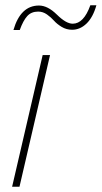

<svg xmlns="http://www.w3.org/2000/svg" viewBox="-20 -709 386 729"><path d="M346 -689Q333 -643 308.5 -619.5Q284 -596 254 -596Q232 -596 214 -607Q196 -618 185 -630.5Q174 -643 158.5 -654Q143 -665 125 -665Q99 -665 83.5 -648Q68 -631 55 -595H31Q58 -688 128 -688Q161 -688 196 -653.5Q231 -619 256 -619Q298 -619 323 -689ZM170 -500 54 0H26L142 -500Z"/></svg>

Font: Elaine Sans ExtraLight
Style: Italic
Weight: 275
Italic angle: -13°
Designer: Wei Huang
Foundry: Wei Huang
Version: Version 2.001;December 24, 2019;FontCreator 12.0.0.2547 64-b